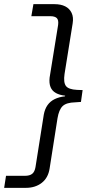

<svg xmlns="http://www.w3.org/2000/svg" viewBox="-74 -725 460 925"><path d="M-54 180 -45 122H46Q69 122 81 112.5Q93 103 97 80L137 -173Q142 -200 155 -218.5Q168 -237 189.5 -247.5Q211 -258 239 -261L240 -264Q213 -267 195 -277Q177 -287 169.5 -305.5Q162 -324 165 -351L206 -605Q209 -629 199.5 -638Q190 -647 168 -647H77L87 -705H188Q219 -705 240 -694.5Q261 -684 271 -663Q281 -642 276 -612L237 -369Q231 -328 243.5 -311Q256 -294 297 -292L324 -291L316 -234L288 -232Q246 -231 228 -214Q210 -197 203 -155L165 87Q158 132 127 156Q96 180 51 180Z"/></svg>

Font: Nunito Sans 7pt Light
Style: Italic
Weight: 300
Italic angle: -9°
Designer: Vernon Adams
Foundry: Vernon Adams
Version: Version 3.101;gftools[0.9.27]